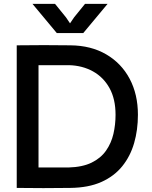

<svg xmlns="http://www.w3.org/2000/svg" viewBox="-20 -966 780 987"><path d="M341 0Q271 1 203 1Q135 1 66 0V-733Q140 -734 206 -734Q272 -734 342 -733Q448 -732 526 -686.5Q604 -641 646.5 -561Q689 -481 689 -376Q689 -298 669.5 -230.5Q650 -163 608.5 -111.5Q567 -60 501 -30.5Q435 -1 341 0ZM178 -105Q218 -105 255.5 -105Q293 -105 332 -105Q404 -107 451 -130Q498 -153 525 -191.5Q552 -230 563 -277.5Q574 -325 574 -376Q574 -457 543 -513Q512 -569 458 -599Q404 -629 335 -631Q295 -631 256.5 -631Q218 -631 178 -631ZM272 -796 147 -946H263L319 -877L340 -846L361 -877L417 -946H533L408 -796Z"/></svg>

Font: Kreadon Light
Style: Bold
Weight: 600
Designer: Reiya WATANABE
Foundry: StudioGnu
Version: Version 1.003; ttfautohint (v1.8.4.7-5d5b);gftools[0.9.32]